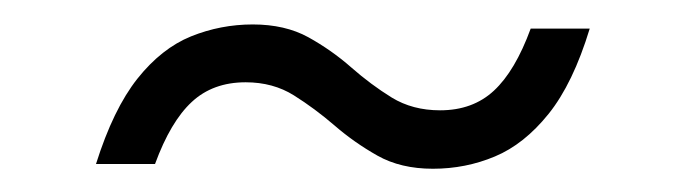

<svg xmlns="http://www.w3.org/2000/svg" viewBox="-20 -312 574 161"><path d="M474.5 -288Q460.5 -242 440 -216.5Q419.5 -191 395 -180.8Q370.5 -170.5 343 -170.5Q316 -170.5 296.5 -181.5Q277 -192.5 260.5 -206.8Q244 -221 226.5 -232Q209 -243 186 -243Q158.5 -243 140.8 -226.5Q123 -210 110 -174.5H60.5Q75 -220.5 95.2 -246Q115.5 -271.5 140.2 -281.5Q165 -291.5 192 -291.5Q219 -291.5 238.5 -280.8Q258 -270 274.5 -255.5Q291 -241 308.5 -230.2Q326 -219.5 349 -219.5Q376.5 -219.5 394.2 -236Q412 -252.5 425 -288Z"/></svg>

Font: Newsreader 14pt
Style: Italic
Weight: 400
Italic angle: -17°
Designer: Hugues Gentile
Foundry: Production Type
Version: Version 1.003